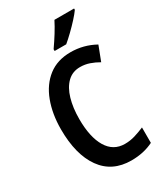

<svg xmlns="http://www.w3.org/2000/svg" viewBox="-229 -1031 978 1134"><g transform="rotate(-30 259.5 -463.5)"><path d="M331 -620Q279 -620 244 -586Q209 -552 191.5 -492Q174 -432 174 -356Q174 -232 215.5 -163Q257 -94 335 -94Q371 -94 404 -104Q437 -114 470 -128V-23Q404 10 320 10Q189 10 119.5 -87.5Q50 -185 50 -357Q50 -462 81.5 -545.5Q113 -629 174.5 -676.5Q236 -724 326 -724Q415 -724 492 -681L454 -582Q425 -599 394.5 -609.5Q364 -620 331 -620ZM474 -928Q460 -908 434.5 -880Q409 -852 380 -824Q351 -796 328 -777H249V-789Q275 -826 299 -864.5Q323 -903 340 -937H474Z"/></g></svg>

Font: Noto Sans Ethiopic Condensed SemiBold
Style: Regular
Weight: 600
Width: 3
Designer: Monotype Design Team
Foundry: Monotype Imaging Inc.
Version: Version 2.102; ttfautohint (v1.8.4.7-5d5b)